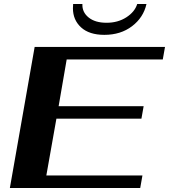

<svg xmlns="http://www.w3.org/2000/svg" viewBox="-20 -933 839 953"><path d="M152 -700H799L788 -638H311L271 -406H693L682 -344H260L210 -62H687L676 0H29ZM342 -892Q342 -906 343 -913H389Q387 -873 419.5 -846.5Q452 -820 509 -820Q565 -820 607 -847Q649 -874 661 -913H707Q692 -846 635.5 -803Q579 -760 498 -760Q423 -760 382.5 -797Q342 -834 342 -892Z"/></svg>

Font: Fahkwang
Style: Bold Italic
Weight: 700
Italic angle: -10°
Designer: Suppakit Chalermlarp | Katatrad Co.,Ltd.
Foundry: Cadson Demak Co.,Ltd.
Version: Version 1.000; ttfautohint (v1.6)